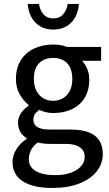

<svg xmlns="http://www.w3.org/2000/svg" viewBox="-20 -724 549 966"><path d="M114.3 -28.8Q70.8 -55.2 70.8 -106.9Q70.8 -155.3 124 -191.9V-195.8Q96.2 -218.3 78.1 -251.2Q60.1 -284.2 60.1 -326.7Q60.1 -381.8 84.7 -420.9Q109.4 -460 151.9 -480Q194.3 -500 247.6 -500Q286.1 -500 317.9 -487.8H488.8V-418H392.6Q408.7 -401.9 418.9 -377.4Q429.2 -353 429.2 -324.2Q429.2 -270 406 -231.9Q382.8 -193.8 341.8 -174.6Q300.8 -155.3 247.6 -155.3Q211.4 -155.3 176.8 -171.4Q165 -161.1 159.9 -155.8Q154.8 -150.4 151.4 -142.1Q147.9 -133.8 147.9 -122.1Q147.9 -98.1 167.2 -85.2Q186.5 -72.3 231.9 -72.3H332Q417 -72.3 457 -41.5Q497.1 -10.7 497.1 51.8Q497.1 98.6 467 137.5Q437 176.3 379.6 199Q322.3 221.7 244.6 221.7Q146.5 221.7 94.7 188.2Q43 154.8 43 91.3Q43 58.6 62 27.3Q81.1 -3.9 114.3 -24.9ZM247.6 -432.6Q202.6 -432.6 176.5 -405.8Q150.4 -378.9 150.4 -326.7Q150.4 -291.5 163.3 -266.8Q176.3 -242.2 198.2 -229.5Q220.2 -216.8 247.6 -216.8Q274.4 -216.8 296.1 -229.2Q317.9 -241.7 330.8 -266.4Q343.8 -291 343.8 -326.7Q343.8 -378.9 317.9 -405.8Q292 -432.6 247.6 -432.6ZM406.2 65.9Q406.2 34.2 381.8 17.1Q357.4 0 312 0H233.9Q197.3 0 169.9 -7.3Q147 9.3 136 31.5Q125 53.7 125 78.1Q125 115.7 159.7 136.5Q194.3 157.2 259.3 157.2Q303.7 157.2 337.2 144.8Q370.6 132.3 388.4 111.3Q406.2 90.3 406.2 65.9ZM176.3 -704.1Q180.7 -672.9 198.7 -652.1Q216.8 -631.3 248.5 -631.3Q279.8 -631.3 297.9 -652.1Q315.9 -672.9 320.3 -704.1H377Q375 -670.9 360.6 -641.6Q346.2 -612.3 317.9 -593.8Q289.6 -575.2 248.5 -575.2Q207 -575.2 178.7 -593.8Q150.4 -612.3 136 -641.6Q121.6 -670.9 119.6 -704.1Z"/></svg>

Font: Varta SemiBold
Style: Regular
Weight: 600
Designer: Joana Correia, Viktoriya Grabowska, Eben Sorkin
Foundry: Sorkin Type
Version: Version 1.003; ttfautohint (v1.3) -l 8 -r 24 -G 200 -x 12 -H